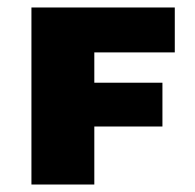

<svg xmlns="http://www.w3.org/2000/svg" viewBox="-20 -493 521 513"><path d="M64 0V-473H232V0ZM130 -155V-272H414V-155ZM130 -353V-473H447V-353Z"/></svg>

Font: Ysabeau SC Black
Style: Regular
Weight: 900
Designer: Christian Thalmann (Catharsis Fonts)
Version: Version 2.001;gftools[0.9.30]; featfreeze: smcp